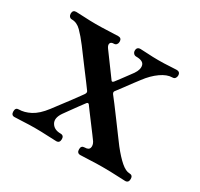

<svg xmlns="http://www.w3.org/2000/svg" viewBox="-106 -592 754 724"><g transform="rotate(30 271.0 -230.0)"><path d="M31 0Q17 0 17 -17Q17 -33 31 -33Q55 -33 81 -46.5Q107 -60 133 -94Q169 -141 187 -165.5Q205 -190 211.5 -199Q218 -208 218 -208Q224 -217 219 -223Q215 -229 199.5 -249.5Q184 -270 166 -294Q148 -318 133.5 -337.5Q119 -357 116 -361Q94 -390 75.5 -408.5Q57 -427 35 -427Q28 -427 24 -432Q20 -437 20 -444Q20 -460 35 -460Q46 -460 71 -458.5Q96 -457 121 -457Q147 -457 177.5 -458.5Q208 -460 218 -460Q233 -460 233 -444Q233 -437 229 -432Q225 -427 218 -427Q205 -427 202.5 -419Q200 -411 208 -400L280 -302Q284 -297 290 -304Q295 -310 306 -325Q317 -340 327.5 -354Q338 -368 340 -371Q355 -393 350.5 -410Q346 -427 315 -427Q308 -427 303.5 -432Q299 -437 299 -444Q299 -460 315 -460Q326 -460 347.5 -458.5Q369 -457 394 -457Q420 -457 441 -458.5Q462 -460 472 -460Q488 -460 488 -444Q488 -437 484 -432Q480 -427 472 -427Q450 -427 423.5 -408.5Q397 -390 374 -359Q369 -353 356.5 -336Q344 -319 331 -301.5Q318 -284 311 -275Q305 -269 310 -261Q316 -254 333.5 -230.5Q351 -207 371.5 -179.5Q392 -152 408.5 -129.5Q425 -107 429 -102Q455 -69 476 -51Q497 -33 513 -33Q528 -33 528 -17Q528 0 513 0Q506 0 488.5 -1Q471 -2 450.5 -2.5Q430 -3 413 -3Q387 -3 358 -1.5Q329 0 318 0Q303 0 303 -17Q303 -33 318 -33Q336 -33 339 -44.5Q342 -56 334 -69Q331 -73 319 -89.5Q307 -106 292 -125.5Q277 -145 265 -161.5Q253 -178 250 -182Q245 -187 240 -181Q235 -175 222.5 -157.5Q210 -140 197.5 -123Q185 -106 181 -100Q162 -72 173.5 -52.5Q185 -33 213 -33Q228 -33 228 -17Q228 0 213 0Q203 0 174.5 -1.5Q146 -3 120 -3Q95 -3 68.5 -1.5Q42 0 31 0Z"/></g></svg>

Font: Zen Old Mincho
Style: Bold
Weight: 700
Designer: Yoshimichi Ohira
Foundry: Positype
Version: Version 1.500